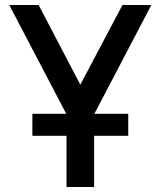

<svg xmlns="http://www.w3.org/2000/svg" viewBox="-20 -745 640 765"><path d="M17 -725H134L300 -407.5L468 -725H583L356 -291.5H491V-204H355V0H245V-204H109V-291.5H244Z"/></svg>

Font: JuliaMono SemiBold
Style: Regular
Weight: 600
Monospace: yes
Designer: cormullion
Foundry: corm
Version: Version 0.055; ttfautohint (v1.8.4)